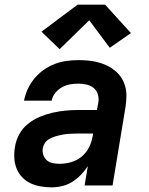

<svg xmlns="http://www.w3.org/2000/svg" viewBox="-20 -796 640 824"><path d="M201 8Q178 8 154.5 4Q131 0 111 -9.5Q91 -19 75.5 -35Q60 -51 51.5 -72Q43 -93 41.5 -116.5Q40 -140 44 -164Q48 -192 62 -218.5Q76 -245 99.5 -264Q123 -283 150.5 -294.5Q178 -306 206.5 -312.5Q235 -319 263 -321.5Q291 -324 319 -324H396L402 -356Q405 -374 400 -391Q395 -408 382 -418.5Q369 -429 352 -433Q335 -437 316 -437Q299 -437 281 -434Q263 -431 246 -421.5Q229 -412 217 -397Q205 -382 202 -364H83Q88 -389 99 -413.5Q110 -438 127.5 -459Q145 -480 167.5 -496Q190 -512 215 -521.5Q240 -531 265.5 -534.5Q291 -538 316 -538Q338 -538 359.5 -536Q381 -534 401.5 -528.5Q422 -523 440.5 -514Q459 -505 474.5 -492Q490 -479 501 -462Q512 -445 517.5 -424.5Q523 -404 522.5 -382.5Q522 -361 519 -339L463 0H343L357 -83Q344 -63 327 -45.5Q310 -28 290 -15.5Q270 -3 247 2.5Q224 8 202 8Q202 8 202 8Q202 8 202 8ZM236 -93Q260 -93 285 -100Q310 -107 330.5 -124Q351 -141 362.5 -164.5Q374 -188 378 -213L380 -223H319Q308 -223 297 -222.5Q286 -222 275 -221.5Q264 -221 253 -219Q242 -217 231.5 -214.5Q221 -212 210 -208Q199 -204 189 -198Q179 -192 172.5 -182Q166 -172 164 -161Q161 -146 165.5 -132Q170 -118 180.5 -108.5Q191 -99 206 -96Q221 -93 236 -93ZM236 -585 158 -660 313 -776H431L542 -654L451 -591L363 -709Z"/></svg>

Font: Iosevka Curly Extended Oblique
Style: Bold
Weight: 700
Width: 7
Italic angle: -9°
Monospace: yes
Designer: Belleve Invis
Foundry: Belleve Invis
Version: Version 11.1.0; ttfautohint (v1.8.3)